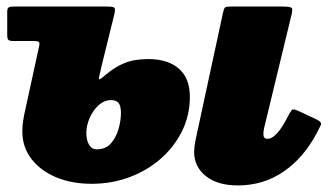

<svg xmlns="http://www.w3.org/2000/svg" viewBox="-20 -540 1014 585"><path d="M867 -490 785 -151Q782.5 -141 782.5 -131Q782.5 -117 795 -117Q822.5 -117 856.5 -184Q865.5 -201 869.5 -205.2Q873.5 -209.5 892.5 -200.5L944.5 -176Q962 -168 957.2 -158.2Q952.5 -148.5 944.5 -133.5Q905 -59 843.8 -17Q782.5 25 704.5 25Q643 25 607.2 -3.5Q571.5 -32 571.5 -77Q571.5 -91.5 575.2 -110Q579 -128.5 581.5 -140L659 -499Q662 -513.5 665.2 -516.8Q668.5 -520 682.5 -520H841Q866 -520 869.2 -515.2Q872.5 -510.5 867 -490ZM57 -205.5 99 -398Q101.5 -409 98.5 -412Q95.5 -415 83 -415H22Q9.5 -415 5.8 -418.2Q2 -421.5 2 -434V-504Q2 -514.5 6.2 -517.2Q10.5 -520 20 -520H306.5Q326 -520 329 -516Q332 -512 328 -495L289.5 -339Q280.5 -302 281.5 -298.8Q282.5 -295.5 302.5 -312.5Q328.5 -335 358.5 -347.5Q388.5 -360 432 -360Q491.5 -360 525 -330.8Q558.5 -301.5 558.5 -245Q558.5 -189 534.8 -140.8Q511 -92.5 469.5 -56.2Q428 -20 374 0Q320 20 259.5 20Q198 20 150.2 -0.2Q102.5 -20.5 75.2 -56.5Q48 -92.5 48 -140Q48 -155.5 50.5 -172Q53 -188.5 57 -205.5ZM243 -135Q243 -113.5 251.2 -99.2Q259.5 -85 275 -85Q302 -85 318 -103.2Q334 -121.5 341.2 -147.2Q348.5 -173 348.5 -195Q348.5 -217 341.5 -226Q334.5 -235 319 -235Q297.5 -235 280.2 -219.2Q263 -203.5 253 -180.2Q243 -157 243 -135Z"/></svg>

Font: Besley* Fatface
Style: Italic
Weight: 900
Italic angle: -13°
Designer: Owen Earl
Foundry: indestructible type*
Version: Version 3.000; ttfautohint (v1.8.3)